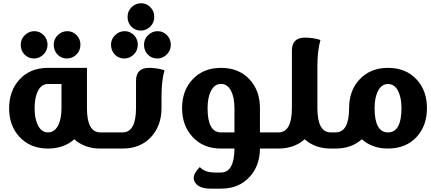

<svg xmlns="http://www.w3.org/2000/svg" viewBox="-20 -899 2606 1162"><path d="M352.1 -390.6H270.5Q230.5 -390.6 209 -347.7Q189.5 -308.6 189.5 -244.1Q189.5 -180.2 209.5 -140.6Q231.4 -97.7 270.5 -97.7Q310.5 -97.7 332 -140.6Q352.1 -179.7 352.1 -244.1ZM611.8 -97.7V0H586.4Q492.2 0 429.7 -56.2Q366.7 0 270.5 0Q162.6 0 97.2 -71.3Q35.2 -139.2 35.2 -243.2Q35.2 -348.1 96.7 -416.5Q161.6 -488.3 270 -488.3H506.3V-243.7Q506.3 -97.7 587.4 -97.7ZM328.6 -568.4Q305.2 -592.3 305.2 -628.4Q305.2 -662.6 329.6 -686.5Q354.5 -710.4 387.2 -710.4Q419.9 -710.4 443.4 -686.5Q466.8 -662.6 466.8 -628.4Q466.8 -592.8 442.4 -568.8Q417.5 -544.9 385.3 -544.9Q352.1 -544.9 328.6 -568.4ZM128.9 -568.4Q105.5 -591.8 105.5 -628.4Q105.5 -662.6 130.4 -686.5Q155.3 -710.4 188 -710.4Q220.7 -710.4 244.1 -686.5Q267.6 -662.6 267.6 -628.4Q267.6 -592.8 242.7 -568.8Q217.8 -544.9 186 -544.9Q152.3 -544.9 128.9 -568.4Z M875 -568.4Q851.6 -591.8 851.6 -628.4Q851.6 -662.6 876.5 -686.5Q901.4 -710.4 933.6 -710.4Q966.8 -710.4 990.2 -686.5Q1013.7 -662.6 1013.7 -628.4Q1013.7 -592.8 988.8 -568.8Q963.9 -544.9 932.1 -544.9Q898.4 -544.9 875 -568.4ZM675.3 -568.4Q651.9 -592.3 651.9 -628.4Q651.9 -662.6 676.8 -686.5Q701.7 -710.4 734.4 -710.4Q767.1 -710.4 790.5 -686.5Q814 -662.6 814 -628.4Q814 -592.8 789.1 -568.8Q764.6 -544.9 732.4 -544.9Q698.7 -544.9 675.3 -568.4ZM975.6 -474.1Q957.5 -409.7 957.5 -316.9V-243.7Q957 -139.2 895.5 -71.3Q830.6 0 722.7 0H599.1V-97.7H721.7Q802.7 -97.7 803.2 -243.7V-409.7Q803.2 -488.3 882.3 -488.3Q928.7 -488.3 975.6 -474.1ZM775.4 -737.3Q752 -760.7 752 -796.9Q752 -831.5 776.4 -855.5Q801.3 -879.4 834 -879.4Q866.7 -879.4 890.1 -855.5Q913.6 -831.5 913.6 -796.9Q913.6 -761.7 889.2 -737.8Q864.3 -713.9 832.5 -713.9Q798.8 -713.9 775.4 -737.3Z M1398.9 -244.1Q1398.9 -308.6 1378.9 -348.1Q1357.4 -391.1 1317.4 -391.1Q1278.3 -391.1 1256.3 -348.1Q1236.3 -308.1 1236.3 -244.1Q1236.3 -97.7 1317.4 -97.7H1398.9ZM1660.6 0H1553.2Q1552.7 104 1490.7 171.4Q1425.8 242.7 1318.4 242.7H1254.9Q1175.8 242.7 1155.8 196.3Q1152.3 188 1152.3 178.7Q1152.3 149.4 1189 112.3Q1221.2 145 1277.3 145H1317.4Q1397.9 145 1398.9 0H1316.9Q1208.5 0 1143.6 -72.3Q1082 -140.1 1082 -245.1Q1082 -349.6 1144 -417Q1209.5 -488.3 1317.4 -488.3Q1426.8 -488.3 1491.7 -417Q1553.2 -349.6 1553.2 -245.1V-97.7H1660.6Z M2006.3 -97.7V0H1981.4Q1886.7 0 1823.7 -56.2Q1760.7 0 1666 0H1641.1V-97.7H1665Q1746.1 -97.7 1746.6 -243.7V-592.8Q1746.6 -671.4 1825.7 -671.4Q1872.6 -671.4 1919.4 -657.2Q1900.9 -592.3 1900.9 -500V-243.2Q1901.4 -97.7 1981.9 -97.7Z M2328.1 -97.7Q2409.7 -97.7 2409.7 -244.1Q2409.7 -308.6 2389.6 -347.7Q2368.2 -390.6 2328.1 -390.6Q2289.1 -390.6 2267.1 -347.7Q2247.1 -308.1 2247.1 -244.1Q2247.1 -97.7 2328.1 -97.7ZM2328.1 -488.3Q2437.5 -488.3 2502.4 -417Q2564 -349.6 2564 -244.6Q2564 -139.6 2502.9 -71.8Q2438 0 2327.6 0Q2232.9 0 2169.9 -56.2Q2106.9 0 2012.2 0H1987.3V-97.7H2011.2Q2092.3 -97.7 2092.8 -243.7V-244.6Q2092.8 -349.1 2154.8 -417Q2220.2 -488.3 2328.1 -488.3Z"/></svg>

Font: Sukar
Style: black
Weight: 900
Designer: Dario Muhafara - Ghiath Alsory
Foundry: Dario Muhafara - Ghiath Alsory
Version: Version 1.00 March 27, 2016, initial release